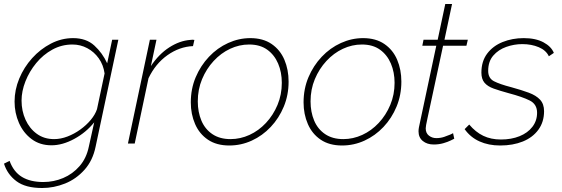

<svg xmlns="http://www.w3.org/2000/svg" viewBox="-45 -719 2817 962"><path d="M166 223Q83 223 37.5 189Q-8 155 -25 101L3 87Q23 142 65 167.5Q107 193 172 193Q224 193 271.5 173Q319 153 353.5 113.5Q388 74 400 16L427 -106Q386 -55 327 -23Q268 9 213 9Q155 9 113.5 -22Q72 -53 50 -103Q28 -153 28 -210Q28 -269 51.5 -325.5Q75 -382 116 -427.5Q157 -473 210 -500.5Q263 -528 321 -528Q387 -528 427.5 -491Q468 -454 492 -402L517 -520H548L434 16Q420 85 378.5 131.5Q337 178 281 200.5Q225 223 166 223ZM226 -22Q259 -22 293 -35Q327 -48 357.5 -70Q388 -92 410 -118.5Q432 -145 441 -172L479 -351Q473 -394 450 -426.5Q427 -459 392.5 -477.5Q358 -496 318 -496Q264 -496 217.5 -470.5Q171 -445 136.5 -403Q102 -361 82.5 -311.5Q63 -262 63 -215Q63 -163 83 -119Q103 -75 139.5 -48.5Q176 -22 226 -22Z M706 -520H739L711 -388Q751 -448 803 -481.5Q855 -515 908 -519Q914 -520 919.5 -520Q925 -520 929 -519L922 -488Q854 -485 794 -442.5Q734 -400 699 -327L630 0H596Z M1104 10Q1040 10 997 -19Q954 -48 932.5 -97.5Q911 -147 911 -206Q911 -274 935.5 -332Q960 -390 1002 -434.5Q1044 -479 1098 -503.5Q1152 -528 1209 -528Q1273 -528 1316 -498.5Q1359 -469 1380 -419.5Q1401 -370 1401 -310Q1401 -243 1377 -185Q1353 -127 1311.5 -83Q1270 -39 1216.5 -14.5Q1163 10 1104 10ZM1110 -22Q1159 -22 1205 -43Q1251 -64 1287.5 -103Q1324 -142 1345.5 -193.5Q1367 -245 1367 -304Q1367 -357 1348.5 -400.5Q1330 -444 1294 -470Q1258 -496 1203 -496Q1154 -496 1108 -474.5Q1062 -453 1025.5 -413.5Q989 -374 967.5 -322.5Q946 -271 946 -211Q946 -158 964 -115Q982 -72 1019 -47Q1056 -22 1110 -22Z M1669 10Q1605 10 1562 -19Q1519 -48 1497.5 -97.5Q1476 -147 1476 -206Q1476 -274 1500.5 -332Q1525 -390 1567 -434.5Q1609 -479 1663 -503.5Q1717 -528 1774 -528Q1838 -528 1881 -498.5Q1924 -469 1945 -419.5Q1966 -370 1966 -310Q1966 -243 1942 -185Q1918 -127 1876.5 -83Q1835 -39 1781.5 -14.5Q1728 10 1669 10ZM1675 -22Q1724 -22 1770 -43Q1816 -64 1852.5 -103Q1889 -142 1910.5 -193.5Q1932 -245 1932 -304Q1932 -357 1913.5 -400.5Q1895 -444 1859 -470Q1823 -496 1768 -496Q1719 -496 1673 -474.5Q1627 -453 1590.5 -413.5Q1554 -374 1532.5 -322.5Q1511 -271 1511 -211Q1511 -158 1529 -115Q1547 -72 1584 -47Q1621 -22 1675 -22Z M2052 -61Q2052 -66 2052.5 -71Q2053 -76 2054 -81L2141 -490H2071L2077 -520H2148L2186 -699H2220L2182 -520H2299L2292 -490H2175L2097 -127Q2092 -104 2090 -93Q2088 -82 2088 -76Q2088 -52 2104 -39.5Q2120 -27 2141 -27Q2162 -27 2180 -33Q2198 -39 2210.5 -44.5Q2223 -50 2225 -52L2231 -24Q2229 -23 2214 -15.5Q2199 -8 2176.5 -1.5Q2154 5 2128 5Q2095 5 2073.5 -12.5Q2052 -30 2052 -61Z M2461 10Q2403 10 2357.5 -10.5Q2312 -31 2283 -72L2306 -95Q2338 -57 2376.5 -38.5Q2415 -20 2465 -20Q2517 -20 2558 -36.5Q2599 -53 2622.5 -83.5Q2646 -114 2646 -154Q2646 -197 2609 -215.5Q2572 -234 2504 -252Q2460 -264 2429 -275Q2398 -286 2382.5 -304.5Q2367 -323 2367 -355Q2367 -412 2396 -450.5Q2425 -489 2473.5 -508.5Q2522 -528 2579 -528Q2639 -528 2678 -507Q2717 -486 2730 -454L2705 -437Q2691 -467 2654.5 -482.5Q2618 -498 2572 -498Q2531 -498 2491.5 -484Q2452 -470 2426.5 -440.5Q2401 -411 2401 -364Q2401 -327 2430 -312Q2459 -297 2517 -282Q2568 -268 2604.5 -254.5Q2641 -241 2661 -219.5Q2681 -198 2681 -162Q2681 -108 2652.5 -69Q2624 -30 2574.5 -10Q2525 10 2461 10Z"/></svg>

Font: Raleway Thin ExtraLight
Style: Italic
Weight: 250
Italic angle: -12°
Version: Version 4.026